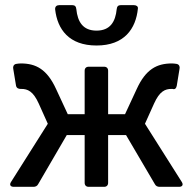

<svg xmlns="http://www.w3.org/2000/svg" viewBox="-20 -723 746 743"><path d="M353.5 -546.9C460.9 -546.9 505.9 -611.3 513.7 -690.4C514.6 -698.2 507.8 -703.1 498 -703.1H447.3C437.5 -703.1 432.6 -698.2 431.6 -687.5C426.8 -638.7 406.2 -604.5 353.5 -604.5C300.8 -604.5 280.3 -638.7 275.4 -687.5C274.4 -698.2 269.5 -703.1 259.8 -703.1H209C199.2 -703.1 192.4 -697.3 193.4 -686.5C202.1 -609.4 247.1 -546.9 353.5 -546.9ZM541 -244.1 576.2 -322.3C597.7 -370.1 619.1 -378.9 643.6 -378.9C647.5 -378.9 649.4 -378.9 652.3 -377.9C658.2 -377.9 662.1 -381.8 664.1 -391.6L674.8 -457C676.8 -465.8 672.9 -473.6 664.1 -475.6C658.2 -476.6 651.4 -477.5 645.5 -477.5C586.9 -477.5 543.9 -455.1 508.8 -377.9L463.9 -281.2H398.4V-449.2C398.4 -459 392.6 -464.8 382.8 -464.8H323.2C313.5 -464.8 307.6 -459 307.6 -449.2V-281.2H242.2L197.3 -377.9C162.1 -455.1 119.1 -477.5 60.5 -477.5C54.7 -477.5 47.9 -476.6 42 -475.6C33.2 -473.6 29.3 -465.8 31.2 -457L42 -391.6C43.9 -381.8 51.8 -378.9 59.6 -378.9H62.5C86.9 -378.9 108.4 -370.1 129.9 -322.3L165 -244.1L22.5 -18.6C15.6 -7.8 20.5 0 33.2 0H109.4C117.2 0 124 -2.9 127.9 -10.7L238.3 -200.2H307.6V-15.6C307.6 -5.9 313.5 0 323.2 0H382.8C392.6 0 398.4 -5.9 398.4 -15.6V-200.2H467.8L579.1 -10.7C583 -2.9 589.8 0 597.7 0H672.9C685.5 0 690.4 -7.8 683.6 -18.6Z"/></svg>

Font: Ed Sans Neue Medium
Style: Regular
Weight: 500
Designer: Stephen Hutchings
Version: Version 1.004;PS 001.004;hotconv 1.0.88;makeotf.lib2.5.64775